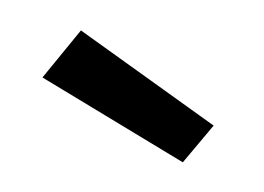

<svg xmlns="http://www.w3.org/2000/svg" viewBox="-29 -779 347 252"><g transform="rotate(-5 144.5 -653.0)"><path d="M203.1 -560.5 29.3 -687.5 85 -744.6 247.6 -605Z"/></g></svg>

Font: Spinnaker
Style: Regular
Weight: 400
Designer: Elena Albertoni
Foundry: Elena Albertoni
Version: Version 1.001